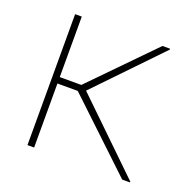

<svg xmlns="http://www.w3.org/2000/svg" viewBox="-100 -628 729 728"><g transform="rotate(20 264.5 -264.0)"><path d="M110.4 -258.3V0H83.5V-528.3H110.4V-284.2H197.3L436 -528.3H465.8L467.3 -525.4L221.7 -270L497.6 -2.9L496.6 0H465.8L192.4 -258.3Z"/></g></svg>

Font: Roboto-Thin
Style: Regular
Weight: 250
Designer: Google
Version: Version 1.100141; 2013; ttfautohint (v0.94.14-c901) -l 8 -r 